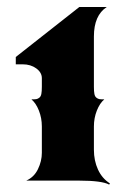

<svg xmlns="http://www.w3.org/2000/svg" viewBox="-20 -508 372 540"><path d="M24.4 -327.1V-347.7L203.1 -488.3H280.3Q244.1 -464.8 244.1 -405.3V-263.7Q244.1 -251 245.5 -243.9Q246.8 -236.8 251 -233.4Q255.1 -230 259.6 -229.2Q264.2 -228.5 273.4 -228.5Q260.7 -218 252.4 -197Q244.1 -176 244.1 -152.3V-86.9Q244.1 -56.2 255.6 -31.1Q267.1 -6.1 289.1 7.8L287.1 11.2Q266.4 0 203.1 0H53.7Q75.7 -9.5 86.7 -32.2Q97.7 -54.9 97.7 -78.1V-152.3Q97.7 -176 89.4 -197Q81.1 -218 68.4 -228.5Q77.6 -228.5 82.2 -229.2Q86.7 -230 90.8 -233.4Q95 -236.8 96.3 -243.9Q97.7 -251 97.7 -263.7V-288.1Q97.7 -304.2 81.9 -315.7Q66.2 -327.1 43.9 -327.1Z"/></svg>

Font: Agreloy
Style: Medium
Weight: 400
Designer: gluk
Foundry: gluk
Version: Version 0.27